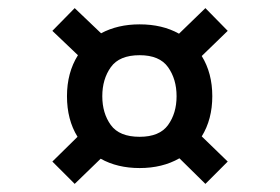

<svg xmlns="http://www.w3.org/2000/svg" viewBox="-20 -534 690 473"><path d="M164 -81 109 -136 171 -197Q145 -239 145 -297Q145 -355 172 -398L109 -458L164 -514L229 -452Q270 -474 324 -474Q380 -474 421 -451L486 -514L541 -458L477 -396Q503 -354 503 -297Q503 -240 477 -198L541 -136L486 -81L422 -144Q380 -120 324 -120Q269 -120 228 -143ZM324 -197Q373 -197 394 -226Q415 -255 415 -297Q415 -339 394 -368.5Q373 -398 324 -398Q274 -398 253 -368.5Q232 -339 232 -297Q232 -255 253 -226Q274 -197 324 -197Z"/></svg>

Font: HostGroteskMedium
Style: Regular
Weight: 500
Designer: Doukan Karapınar based on Poppins by Indian Type Foundry, Jonny Pinhorn
Foundry: Element Type
Version: Version 1.001; ttfautohint (v1.8.4.7-5d5b)